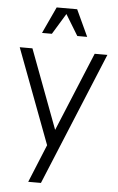

<svg xmlns="http://www.w3.org/2000/svg" viewBox="-61 -767 622 1008"><g transform="rotate(5 250.0 -262.5)"><path d="M127 200H194L483 -500H416L244 -84L88 -500H21L209 0ZM131 -585H183L250 -695L317 -585H369L304 -725H196Z"/></g></svg>

Font: Uncut Sans Book
Style: Regular
Weight: 350
Designer: Kasper Nordkvist
Foundry: UNCUT.wtf
Version: Version 1.304;Glyphs 3.2 (3246)